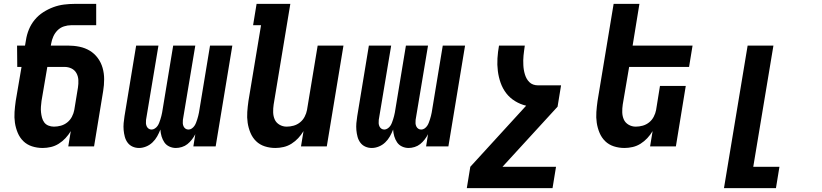

<svg xmlns="http://www.w3.org/2000/svg" viewBox="-20 -755 4240 990"><path d="M200 8Q171 8 145 -0.5Q119 -9 100.5 -27Q82 -45 71.5 -70Q61 -95 57 -122Q53 -149 55 -177.5Q57 -206 61 -234L91 -410H69L68 -520H109L114 -549Q118 -576 129 -603Q140 -630 159 -653Q178 -676 203 -692Q228 -708 255 -718Q282 -728 310 -731.5Q338 -735 365 -735H476V-625H347Q329 -625 310 -619Q291 -613 277 -599Q263 -585 255 -567Q247 -549 244 -531L242 -520H330Q361 -520 390 -514Q419 -508 443 -493.5Q467 -479 484 -456Q501 -433 509 -405Q517 -377 517 -346.5Q517 -316 512 -286L465 0H332L345 -79Q333 -59 317.5 -42.5Q302 -26 283 -14Q264 -2 242.5 3Q221 8 200 8ZM258 -102Q276 -102 294 -107Q312 -112 327 -124Q342 -136 351 -153.5Q360 -171 363 -188L382 -304Q385 -323 384 -342.5Q383 -362 374 -378Q365 -394 348.5 -402Q332 -410 312 -410H224L194 -234Q192 -219 191 -204.5Q190 -190 191.5 -176Q193 -162 196.5 -148.5Q200 -135 208 -124Q216 -113 229.5 -107.5Q243 -102 258 -102Z M697 8Q679 8 663.5 1Q648 -6 638 -19.5Q628 -33 623.5 -50Q619 -67 617.5 -84.5Q616 -102 617.5 -120Q619 -138 622 -156L682 -520H797L733 -137Q732 -128 732.5 -119.5Q733 -111 736.5 -103.5Q740 -96 746.5 -91.5Q753 -87 762 -87Q770 -87 778.5 -92.5Q787 -98 792.5 -106Q798 -114 801 -122.5Q804 -131 807 -139.5Q810 -148 812 -157Q814 -166 816 -175L873 -520H987L923 -137Q922 -128 922.5 -119.5Q923 -111 926.5 -103.5Q930 -96 936.5 -91.5Q943 -87 952 -87Q961 -87 969 -92.5Q977 -98 982.5 -106Q988 -114 991 -122.5Q994 -131 997 -139.5Q1000 -148 1002 -157Q1004 -166 1006 -175L1063 -520H1178L1092 0H977L987 -63Q980 -49 969.5 -35.5Q959 -22 946.5 -12Q934 -2 918 3Q902 8 887 8Q869 8 853 0.5Q837 -7 827.5 -21Q818 -35 813 -52Q808 -69 807 -87Q800 -69 790.5 -52Q781 -35 766.5 -21Q752 -7 733.5 0.5Q715 8 697 8Z M1400 8Q1371 8 1345 -0.5Q1319 -9 1300.5 -27Q1282 -45 1271.5 -70Q1261 -95 1257 -122Q1253 -149 1255 -177.5Q1257 -206 1261 -234L1326 -625H1285L1303 -735H1477L1391 -216Q1388 -196 1388.5 -176Q1389 -156 1396.5 -139Q1404 -122 1421 -112Q1438 -102 1458 -102Q1476 -102 1494 -107Q1512 -112 1527 -124Q1542 -136 1551 -153.5Q1560 -171 1563 -188L1618 -520H1751L1665 0H1532L1545 -79Q1533 -59 1517.5 -42.5Q1502 -26 1483 -14Q1464 -2 1442.5 3Q1421 8 1400 8Z M1897 8Q1879 8 1863.5 1Q1848 -6 1838 -19.5Q1828 -33 1823.5 -50Q1819 -67 1817.5 -84.5Q1816 -102 1817.5 -120Q1819 -138 1822 -156L1882 -520H1997L1933 -137Q1932 -128 1932.5 -119.5Q1933 -111 1936.5 -103.5Q1940 -96 1946.5 -91.5Q1953 -87 1962 -87Q1970 -87 1978.5 -92.5Q1987 -98 1992.5 -106Q1998 -114 2001 -122.5Q2004 -131 2007 -139.5Q2010 -148 2012 -157Q2014 -166 2016 -175L2073 -520H2187L2123 -137Q2122 -128 2122.5 -119.5Q2123 -111 2126.5 -103.5Q2130 -96 2136.5 -91.5Q2143 -87 2152 -87Q2161 -87 2169 -92.5Q2177 -98 2182.5 -106Q2188 -114 2191 -122.5Q2194 -131 2197 -139.5Q2200 -148 2202 -157Q2204 -166 2206 -175L2263 -520H2378L2292 0H2177L2187 -63Q2180 -49 2169.5 -35.5Q2159 -22 2146.5 -12Q2134 -2 2118 3Q2102 8 2087 8Q2069 8 2053 0.5Q2037 -7 2027.5 -21Q2018 -35 2013 -52Q2008 -69 2007 -87Q2000 -69 1990.5 -52Q1981 -35 1966.5 -21Q1952 -7 1933.5 0.5Q1915 8 1897 8Z M2387 215 2405 105 2693 -210Q2663 -217 2636 -233.5Q2609 -250 2590.5 -274Q2572 -298 2561.5 -327.5Q2551 -357 2547 -389Q2543 -421 2545 -454Q2547 -487 2553 -520H2686Q2684 -507 2682.5 -494.5Q2681 -482 2679.5 -469.5Q2678 -457 2678 -444.5Q2678 -432 2678.5 -419.5Q2679 -407 2681 -395Q2683 -383 2686.5 -371.5Q2690 -360 2695.5 -350Q2701 -340 2709.5 -331.5Q2718 -323 2729.5 -319Q2741 -315 2753 -315H2873L2855 -205L2571 105H2847L2829 215Z M3200 8Q3171 8 3145 -0.5Q3119 -9 3100.5 -27Q3082 -45 3071.5 -70Q3061 -95 3057 -122Q3053 -149 3055 -177.5Q3057 -206 3061 -234L3144 -735H3277L3242 -520H3551L3533 -410H3224L3191 -216Q3188 -196 3188.5 -176Q3189 -156 3196.5 -139Q3204 -122 3221 -112Q3238 -102 3258 -102Q3276 -102 3294 -107Q3312 -112 3327 -124Q3342 -136 3351 -153.5Q3360 -171 3363 -188L3383 -312H3516L3465 0H3332L3345 -79Q3333 -59 3317.5 -42.5Q3302 -26 3283 -14Q3264 -2 3242.5 3Q3221 8 3200 8Z M3713 215 3835 -520H3968L3864 105H3999L3981 215Z"/></svg>

Font: Iosevka XBd Ex Obl
Style: Regular
Weight: 800
Width: 7
Italic angle: -9°
Monospace: yes
Designer: Belleve Invis
Foundry: Belleve Invis
Version: Version 32.5.0; ttfautohint (v1.8.4)